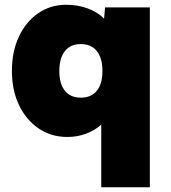

<svg xmlns="http://www.w3.org/2000/svg" viewBox="-20 -566 719 806"><path d="M405 220V-43Q379 -19 342 -5Q305 9 263 9Q195 9 142.5 -26.5Q90 -62 60 -124.5Q30 -187 30 -268Q30 -350 59.5 -412.5Q89 -475 140.5 -510.5Q192 -546 258 -546Q307 -546 348.5 -530.5Q390 -515 417 -488L421 -535H609V220ZM319 -156Q363 -156 386.5 -185Q410 -214 410 -268Q410 -322 386.5 -351.5Q363 -381 319 -381Q276 -381 252.5 -351.5Q229 -322 229 -268Q229 -214 252.5 -185Q276 -156 319 -156Z"/></svg>

Font: Lexend Black
Style: Regular
Weight: 900
Designer: Bonnie Shaver-Troup, Thomas Jockin
Foundry: Lexend
Version: Version 1.007; ttfautohint (v1.8.3)